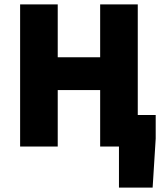

<svg xmlns="http://www.w3.org/2000/svg" viewBox="-20 -670 740 878"><path d="M72 0H244V-258H438V0H524V188H678L692 -36V-144H610V-650H438V-408H244V-650H72Z"/></svg>

Font: Source Sans Pro Black
Style: Regular
Weight: 900
Designer: Paul D. Hunt
Foundry: Adobe Systems Incorporated
Version: Version 3.006;hotconv 1.0.111;makeotfexe 2.5.65597